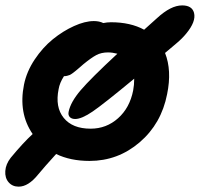

<svg xmlns="http://www.w3.org/2000/svg" viewBox="-41 -572 747 718"><path d="M28.8 126Q5.4 126 -8.8 109.6Q-22.9 93.3 -21.2 67.6Q-19.5 42 -1 18.1Q45.9 -38.6 81.1 -70.8Q27.3 -148.9 48.8 -255.9Q58.6 -304.2 88.6 -349.4Q118.7 -394.5 156.7 -425.3Q194.8 -456.1 235.8 -474.6Q276.9 -493.2 310.1 -493.2Q330.6 -493.2 345.2 -485.8Q359.9 -488.8 374 -488.8Q446.8 -488.8 498 -460.9Q509.8 -472.2 545.9 -503.9Q597.7 -551.8 640.1 -551.8Q677.2 -551.8 684.6 -523.9Q692.9 -491.7 655.3 -446.3Q640.1 -427.7 619.1 -410.2Q610.4 -402.8 595.7 -390.4Q581.1 -377.9 576.2 -374Q602.1 -308.6 584 -220.2Q562.5 -109.4 481.2 -39.8Q399.9 29.8 293.9 29.8Q222.2 29.8 168.9 3.9Q125 52.2 101.1 81.1Q64.9 126 28.8 126ZM240.2 -127Q226.6 -127 219.7 -134.5Q212.9 -142.1 215.8 -154.8Q223.1 -190.4 260.5 -234.4Q297.9 -278.3 397.9 -371.1Q379.4 -376 362.8 -376Q337.9 -376 319.1 -366Q300.3 -356 271 -332Q265.6 -327.1 255.6 -318.6Q245.6 -310.1 241.7 -306.9Q237.8 -303.7 231 -298.6Q224.1 -293.5 220 -291.7Q215.8 -290 210.2 -288.6Q204.6 -287.1 198.2 -287.1Q182.1 -262.2 178.2 -238.8Q164.6 -171.4 197.3 -131.1Q230 -90.8 297.9 -90.8Q356.9 -90.8 400.6 -129.9Q444.3 -168.9 457 -233.9Q460.9 -253.9 460.9 -277.8Q347.2 -183.6 305.9 -155.3Q264.6 -127 240.2 -127Z"/></svg>

Font: Shantell Sans Bouncy
Style: Italic
Weight: 600
Italic angle: -11.31°
Designer: Stephen Nixon, Anya Danilova, Shantell Martin
Foundry: Arrow Type
Version: Version 1.006;[9816181b4]